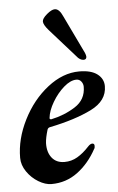

<svg xmlns="http://www.w3.org/2000/svg" viewBox="-51 -722 477 773"><g transform="rotate(-5 187.0 -335.0)"><path d="M9 -101Q9 -177 47.5 -253.5Q86 -330 148 -378.5Q210 -427 276 -427Q324 -427 349 -408Q374 -389 374 -359Q374 -300 308.5 -267.5Q243 -235 141 -214Q132 -213 129 -205Q119 -172 118 -151Q117 -114 135 -91.5Q153 -69 186 -69Q214 -69 238 -83Q262 -97 285 -122Q295 -133 303 -133Q312 -133 312 -123Q312 -114 309 -111Q278 -54 231.5 -19.5Q185 15 126 15Q101 15 73.5 -1.5Q46 -18 27.5 -45Q9 -72 9 -101ZM289 -364Q289 -376 281.5 -385.5Q274 -395 262 -395Q238 -395 211 -371.5Q184 -348 164 -314Q144 -280 141 -251V-249Q141 -245 148 -245Q201 -256 245 -284Q289 -312 289 -364ZM271 -488 168 -604Q148 -627 148 -640Q148 -652 167.5 -668.5Q187 -685 200 -685Q218 -685 232 -653L306 -499Q310 -489 310 -484Q310 -472 298 -472Q291 -472 283.5 -476.5Q276 -481 271 -488Z"/></g></svg>

Font: EB Garamond SemiBold
Style: Italic
Weight: 600
Italic angle: -17.2°
Designer: Georg Duffner and Octavio Pardo
Foundry: Georg Duffner
Version: Version 1.000